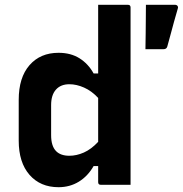

<svg xmlns="http://www.w3.org/2000/svg" viewBox="-20 -770 762 800"><path d="M58 -184V-354Q58 -447 103 -498.5Q148 -550 224 -550Q275 -550 311.5 -527Q348 -504 370 -464H389V-750H513Q524 -750 524 -739V0H400Q389 0 389 -11V-78H370Q346 -36 308.5 -13Q271 10 224 10Q148 10 103 -41.5Q58 -93 58 -184ZM661 -565H586Q587 -604 587 -630.5Q587 -657 587.5 -684Q588 -711 588 -750H709Q716 -750 719.5 -745.5Q723 -741 721 -735Q711 -701 705 -679Q699 -657 693 -634.5Q687 -612 677 -576Q674 -565 661 -565ZM214 -140Q233 -121 269 -121Q299 -121 329.5 -134.5Q360 -148 389 -179V-362Q362 -391 330.5 -405Q299 -419 269 -419Q233 -419 213 -396.5Q193 -374 193 -332V-207Q193 -161 214 -140Z"/></svg>

Font: Recursive Sn Lnr St
Style: Bold
Weight: 700
Version: Version 1.079;hotconv 1.0.112;makeotfexe 2.5.65598; ttfautoh